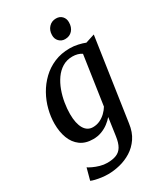

<svg xmlns="http://www.w3.org/2000/svg" viewBox="-246 -870 1047 1218"><g transform="rotate(-30 278.0 -261.0)"><path d="M446 37Q438 97 410 138Q382 179 342.5 203.5Q303 228 258.2 239Q213.5 250 171.5 250Q148.5 250 124.5 246.8Q100.5 243.5 80.8 238.8Q61 234 50.5 229L73.5 143.5Q83.5 150.5 104 160.2Q124.5 170 150.8 177.5Q177 185 203 185Q242.5 185 269.2 174.2Q296 163.5 311.5 137.5Q327 111.5 333.5 65L352 -64.5Q336 -45.5 313.5 -28.5Q291 -11.5 262.8 -0.8Q234.5 10 201 10Q144.5 10 107.8 -17Q71 -44 53.2 -90.8Q35.5 -137.5 35.5 -197Q35.5 -247 48.8 -299.2Q62 -351.5 88.5 -398.8Q115 -446 153.8 -483.2Q192.5 -520.5 243.5 -542.2Q294.5 -564 357 -564Q387.5 -564 417.5 -557.2Q447.5 -550.5 468 -542L534.5 -563.5ZM414 -491.5Q401 -501 383.2 -505.8Q365.5 -510.5 346.5 -510.5Q305 -510.5 273 -491Q241 -471.5 218 -438.8Q195 -406 180.2 -365.5Q165.5 -325 158.5 -282.5Q151.5 -240 151.5 -201Q151.5 -166.5 157.2 -139.8Q163 -113 174 -94.2Q185 -75.5 201 -66Q217 -56.5 237 -56.5Q265 -56.5 288.8 -67.8Q312.5 -79 331.2 -97.2Q350 -115.5 361.5 -135ZM363 -628.5Q337 -628.5 319.5 -646.8Q302 -665 303 -693Q303.5 -727 324.2 -749.2Q345 -771.5 377 -771.5Q404.5 -771.5 421 -753.8Q437.5 -736 437 -709.5Q437 -674 417 -651.2Q397 -628.5 363 -628.5Z"/></g></svg>

Font: Merriweather 28pt Medium
Style: Italic
Weight: 500
Italic angle: -7.8°
Version: Version 2.101